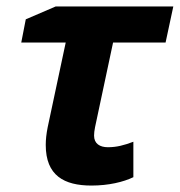

<svg xmlns="http://www.w3.org/2000/svg" viewBox="-20 -566 558 596"><path d="M184 -434 128 -171C124 -151 122 -133 122 -116C122 -21 179 10 264 10C317 10 363 -1 394 -16V-126C365 -115 342 -109 315 -109C290 -109 272 -120 272 -145C272 -152 273 -161 275 -171L331 -434H494L518 -546H153L60 -506L46 -434Z"/></svg>

Font: BC Sans
Style: Bold Italic
Weight: 700
Italic angle: -12°
Designer: Monotype Design Team
Province of B.C.
Foundry: Monotype Imaging Inc.
Version: Version 2.000;GOOG;noto-source:20170915:90ef993387c0